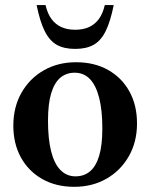

<svg xmlns="http://www.w3.org/2000/svg" viewBox="-20 -710 581 742"><path d="M272 -28.5Q304.5 -28.5 327.5 -47.5Q350.5 -66.5 363 -107.2Q375.5 -148 375.5 -213.5Q375.5 -284 363.2 -332Q351 -380 327.5 -404.5Q304 -429 268.5 -429Q236.5 -429 213.5 -410Q190.5 -391 178 -350.2Q165.5 -309.5 165.5 -244Q165.5 -173.5 177.5 -125.5Q189.5 -77.5 213.5 -53Q237.5 -28.5 272 -28.5ZM267 12Q196.5 12 143.5 -18Q90.5 -48 61 -101.2Q31.5 -154.5 31.5 -224.5Q31.5 -296 63 -351.5Q94.5 -407 149.2 -438.2Q204 -469.5 274 -469.5Q345 -469.5 398 -439.5Q451 -409.5 480.2 -356.5Q509.5 -303.5 509.5 -233Q509.5 -161.5 477.8 -106Q446 -50.5 391.2 -19.2Q336.5 12 267 12ZM270.5 -595Q301 -595 323.8 -605.2Q346.5 -615.5 362 -636.5Q377.5 -657.5 385 -690.5H419.5Q406.5 -626 388 -589Q369.5 -552 341.2 -536.5Q313 -521 270.5 -521Q228 -521 200 -536.5Q172 -552 153.2 -589Q134.5 -626 121.5 -690.5H156Q163.5 -657.5 179 -636.5Q194.5 -615.5 217.5 -605.2Q240.5 -595 270.5 -595Z"/></svg>

Font: Newsreader 36pt SemiBold
Style: Regular
Weight: 600
Designer: Hugues Gentile
Foundry: Production Type
Version: Version 1.003